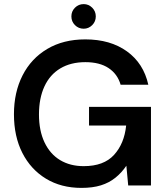

<svg xmlns="http://www.w3.org/2000/svg" viewBox="-20 -904 816 936"><path d="M377 12Q278 12 204 -33Q130 -78 89 -158.5Q48 -239 48 -347Q48 -454 90 -536.5Q132 -619 210.5 -665.5Q289 -712 396 -712Q518 -712 599 -653.5Q680 -595 703 -491H568Q553 -543 509.5 -572Q466 -601 396 -601Q325 -601 274 -570.5Q223 -540 196.5 -482.5Q170 -425 170 -346Q170 -267 197 -210Q224 -153 273 -123.5Q322 -94 388 -94Q486 -94 536 -149Q586 -204 595 -292H414V-383H716V0H605L596 -96Q573 -62 542.5 -37.5Q512 -13 472 -0.5Q432 12 377 12ZM388 -764Q363 -764 345.5 -781.5Q328 -799 328 -824Q328 -849 345.5 -866.5Q363 -884 388 -884Q412 -884 429.5 -866.5Q447 -849 447 -824Q447 -799 429.5 -781.5Q412 -764 388 -764Z"/></svg>

Font: DM Sans 11pt SemiBold
Style: Regular
Weight: 600
Version: Version 4.004;gftools[0.9.30]